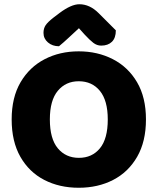

<svg xmlns="http://www.w3.org/2000/svg" viewBox="-20 -867 743 905"><path d="M668 -304Q668 -200 626.5 -128Q585 -56 513.5 -19Q442 18 351 18Q260 18 188.5 -19Q117 -56 76 -128Q35 -200 35 -304Q35 -408 77 -479.5Q119 -551 190.5 -588Q262 -625 351 -625Q440 -625 512 -588Q584 -551 626 -479.5Q668 -408 668 -304ZM488 -304Q488 -393 451 -438.5Q414 -484 351 -484Q290 -484 252.5 -439Q215 -394 215 -304Q215 -213 252.5 -168Q290 -123 352 -123Q414 -123 451 -168Q488 -213 488 -304ZM352 -734Q328 -712 304 -689.5Q280 -667 258 -649Q227 -649 206 -667Q185 -685 185 -712Q185 -733 195 -748Q205 -763 232 -784L261 -806Q316 -847 354 -847Q403 -847 445 -805L526 -724Q526 -688 507.5 -670Q489 -652 457 -652Q437 -652 420 -665Q403 -678 379 -704Z"/></svg>

Font: Baloo Bhaijaan 2 ExtraBold
Style: Regular
Weight: 800
Designer: Sanskriti Dholi, Noopur Datye and Ek Type
Foundry: Ek Type
Version: Version 1.701